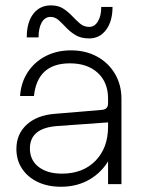

<svg xmlns="http://www.w3.org/2000/svg" viewBox="-20 -702 538 732"><path d="M174.5 -681.5Q131.5 -681.5 106.8 -649Q82 -616.5 82 -559.5H127Q127 -595 139 -616.2Q151 -637.5 172.5 -637.5Q190 -637.5 203.8 -625Q217.5 -612.5 232.5 -596.5Q247.5 -580.5 268.2 -568Q289 -555.5 320 -555.5Q360 -555.5 384.5 -588.2Q409 -621 409 -675.5H366Q366 -641 353.2 -620.2Q340.5 -599.5 320 -599.5Q300 -599.5 285.2 -612Q270.5 -624.5 255.5 -640.5Q240.5 -656.5 221.5 -669Q202.5 -681.5 174.5 -681.5ZM443 -325Q443 -379 418.2 -420.8Q393.5 -462.5 350.2 -486.2Q307 -510 250.5 -510Q196.5 -510 154 -488Q111.5 -466 85.8 -426.8Q60 -387.5 56.5 -336H109.5Q122.5 -460.5 246.5 -460.5Q313.5 -460.5 352.8 -424.2Q392 -388 392 -326V0H443ZM427 -219.5H392Q392 -138 344 -89Q296 -40 216.5 -40Q160 -40 127 -65.8Q94 -91.5 94 -136Q94 -214 198.5 -221.5L394 -235.5L392 -309Q392 -296.5 386.2 -290.2Q380.5 -284 367.5 -283L188.5 -268Q120.5 -262.5 81.5 -226.5Q42.5 -190.5 42.5 -134Q42.5 -91.5 64 -59Q85.5 -26.5 123.8 -8.2Q162 10 212.5 10Q275.5 10 324 -19.2Q372.5 -48.5 399.8 -100.2Q427 -152 427 -219.5Z"/></svg>

Font: Overused Grotesk Light
Style: Regular
Weight: 300
Designer: RandomMaerks
Version: Version 0.005